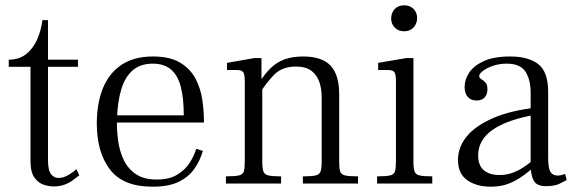

<svg xmlns="http://www.w3.org/2000/svg" viewBox="-20 -692 2171 724"><path d="M181 11Q166 11 146 5Q126 -1 110.5 -21.5Q95 -42 95 -86V-440H13V-467Q52 -467 78 -487.5Q104 -508 119.5 -542Q135 -576 140 -616H161V-467H274V-440H161V-89Q161 -49 172.5 -35Q184 -21 200 -21Q220 -21 239.5 -33Q259 -45 268 -54L279 -31Q269 -23 255.5 -13Q242 -3 224 4Q206 11 181 11Z M555 12Q444 12 394.5 -53Q345 -118 345 -227Q345 -302 368 -359Q391 -416 438 -447.5Q485 -479 557 -479Q622 -479 660.5 -455Q699 -431 718 -394Q737 -357 743 -315Q749 -273 749 -237V-230H414L415 -257H673Q673 -322 661.5 -365.5Q650 -409 624 -430.5Q598 -452 556 -452Q509 -452 480 -426.5Q451 -401 437 -354Q423 -307 421 -242Q420 -201 425.5 -161Q431 -121 447 -88Q463 -55 493 -35Q523 -15 571 -15Q619 -15 649.5 -34Q680 -53 696.5 -80Q713 -107 720 -131L745 -123Q735 -88 714 -57Q693 -26 655 -7Q617 12 555 12Z M1122 0V-27Q1156 -27 1170.5 -30.5Q1185 -34 1189 -46Q1193 -58 1193 -83V-327Q1193 -356 1184.5 -382Q1176 -408 1155 -424.5Q1134 -441 1096 -441Q1044 -441 1014 -410.5Q984 -380 958 -338V-381Q978 -413 1000.5 -435Q1023 -457 1052.5 -468Q1082 -479 1123 -479Q1194 -479 1226.5 -444.5Q1259 -410 1259 -336V-83Q1259 -58 1262.5 -46Q1266 -34 1281 -30.5Q1296 -27 1330 -27V0ZM832 0V-27Q866 -27 881 -30.5Q896 -34 899.5 -46Q903 -58 903 -83V-386Q903 -412 897 -420Q891 -428 873 -428H836V-455L939 -473H966V-395H969V-83Q969 -58 973 -46Q977 -34 992 -30.5Q1007 -27 1040 -27V0Z M1402 0V-27Q1436 -27 1451 -30.5Q1466 -34 1469.5 -46.5Q1473 -59 1473 -83V-386Q1473 -412 1467 -420Q1461 -428 1443 -428H1406V-455L1512 -473H1539V-83Q1539 -58 1543 -46Q1547 -34 1562 -30.5Q1577 -27 1610 -27V0ZM1504 -574Q1482 -574 1468.5 -588Q1455 -602 1455 -622Q1455 -644 1468.5 -658Q1482 -672 1504 -672Q1519 -672 1530 -665.5Q1541 -659 1547 -648Q1553 -637 1553 -622Q1552 -602 1539 -588Q1526 -574 1504 -574Z M2037 10Q2023 10 2010 5Q1997 0 1989 -18.5Q1981 -37 1981 -77V-340Q1981 -393 1961 -422.5Q1941 -452 1891 -452Q1863 -452 1839.5 -444Q1816 -436 1801.5 -425Q1787 -414 1787 -405Q1787 -398 1795 -393.5Q1803 -389 1810.5 -381Q1818 -373 1818 -355Q1818 -336 1807.5 -324.5Q1797 -313 1777 -313Q1756 -313 1744 -326.5Q1732 -340 1732 -364Q1732 -392 1749 -418Q1766 -444 1804 -461.5Q1842 -479 1904 -479Q1973 -479 2010 -450Q2047 -421 2047 -345V-98Q2047 -58 2055.5 -44Q2064 -30 2083 -30Q2092 -30 2098 -32Q2104 -34 2111 -36L2117 -13Q2108 -8 2089.5 1Q2071 10 2037 10ZM1831 12Q1777 12 1742 -12.5Q1707 -37 1707 -89Q1707 -137 1740 -177.5Q1773 -218 1840 -247Q1907 -276 2008 -287V-261Q1895 -242 1839 -203.5Q1783 -165 1783 -106Q1783 -68 1804.5 -50Q1826 -32 1863 -32Q1892 -32 1917 -42Q1942 -52 1964 -68Q1986 -84 2007 -101V-74Q1976 -46 1949 -27Q1922 -8 1894 2Q1866 12 1831 12Z"/></svg>

Font: Frank Ruhl Libre Light
Style: Regular
Weight: 300
Designer: Yanek Iontef
Foundry: Fontef
Version: Version 6.003;gftools[0.9.30]